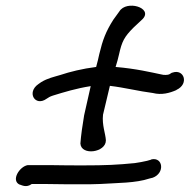

<svg xmlns="http://www.w3.org/2000/svg" viewBox="-20 -658 663 671"><path d="M143 -313C151 -318 153 -320 165 -324C204 -336 246 -349 297 -357L274 -255C268 -220 263 -184 261 -157V-156C264 -113 350 -125 350 -167V-168C349 -190 336 -221 340 -257L364 -358C415 -352 466 -339 514 -333C545 -325 573 -333 596 -343L597 -344C642 -365 623 -419 582 -404H581L571 -398C566 -396 553 -395 543 -398C509 -405 456 -418 384 -424C389 -439 393 -455 396 -468C406 -513 414 -529 447 -562L478 -591L479 -592C515 -631 422 -659 397 -618L376 -589C350 -548 339 -519 327 -469C324 -456 321 -441 316 -424C268 -418 224 -407 191 -396C168 -389 147 -385 124 -371L114 -364C72 -335 103 -284 143 -313ZM48 -13H49C56 -11 72 -1 91 -15H135C184 -14 226 -14 257 -14C289 -14 313 -14 330 -15C392 -19 454 -18 502 -34L514 -37C557 -53 550 -110 509 -101L508 -100L494 -96C482 -93 465 -90 451 -88C391 -82 349 -80 272 -80C241 -80 200 -80 151 -81H77C48 -76 18 -28 48 -13Z"/></svg>

Font: Stray Cat
Style: ExBdExtObl
Weight: 800
Version: Version 1.0